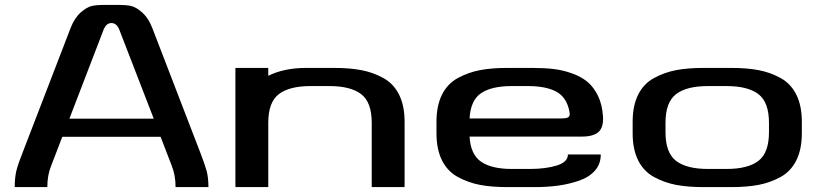

<svg xmlns="http://www.w3.org/2000/svg" viewBox="-20 -763 3350 783"><path d="M404 -646 263 -279H607L465 -646Q454 -669 434.5 -669Q415 -669 404 -646ZM234 -205 189 -88Q173 -49 173 0H40Q40 -39 47 -67.5Q54 -96 75 -148L268 -649Q284 -690 309 -712Q334 -734 354 -738.5Q374 -743 402 -743H467Q495 -743 515 -738.5Q535 -734 560 -712Q585 -690 601 -649L794 -148Q815 -94 822.5 -66.5Q830 -39 830 0H696Q696 -49 680 -88L635 -205Z M1496 -262Q1496 -346 1453 -379Q1410 -412 1323 -412H1247Q1160 -412 1117 -379Q1074 -346 1074 -262V0H940V-486H1074V-454Q1139 -486 1228 -486H1343Q1406 -486 1453.5 -477Q1501 -468 1543 -445Q1585 -422 1607.5 -377Q1630 -332 1630 -266V0H1496Z M2353 -206H1895Q1899 -133 1942 -103.5Q1985 -74 2067 -74H2141Q2205 -74 2250.5 -88Q2296 -102 2296 -133H2430Q2430 -94 2406 -67Q2382 -40 2341 -26Q2300 -12 2256 -6Q2212 0 2161 0H2048Q1985 0 1937.5 -9Q1890 -18 1847.5 -41Q1805 -64 1782.5 -109Q1760 -154 1760 -220V-266Q1760 -332 1782.5 -377Q1805 -422 1847.5 -445Q1890 -468 1937.5 -477Q1985 -486 2048 -486H2153Q2200 -486 2238 -481.5Q2276 -477 2313.5 -463.5Q2351 -450 2376.5 -428.5Q2402 -407 2419 -371.5Q2436 -336 2439 -289Q2442 -244 2421 -225Q2400 -206 2353 -206ZM2067 -412Q1985 -412 1942 -383Q1899 -354 1895 -280H2269Q2291 -280 2298.5 -285.5Q2306 -291 2302 -309Q2291 -366 2249 -389Q2207 -412 2133 -412Z M2694 -224Q2694 -140 2737 -107Q2780 -74 2867 -74H2943Q3030 -74 3073 -107Q3116 -140 3116 -224V-262Q3116 -346 3073 -379Q3030 -412 2943 -412H2867Q2780 -412 2737 -379Q2694 -346 2694 -262ZM2848 0Q2785 0 2737.5 -9Q2690 -18 2647.5 -41Q2605 -64 2582.5 -109Q2560 -154 2560 -220V-266Q2560 -332 2582.5 -377Q2605 -422 2647.5 -445Q2690 -468 2737.5 -477Q2785 -486 2848 -486H2963Q3026 -486 3073.5 -477Q3121 -468 3163 -445Q3205 -422 3227.5 -377Q3250 -332 3250 -266V-220Q3250 -154 3227.5 -109Q3205 -64 3163 -41Q3121 -18 3073.5 -9Q3026 0 2963 0Z"/></svg>

Font: Aneo
Style: Regular
Weight: 400
Designer: Anastasios Pappas
Foundry: Anastasios Pappas
Version: Version 1.000